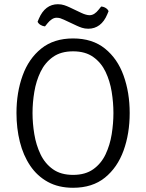

<svg xmlns="http://www.w3.org/2000/svg" viewBox="-20 -877 692 909"><path d="M134 -342Q134 -293 142.5 -241.5Q151 -190 172 -146.2Q193 -102.5 230.5 -75.8Q268 -49 326 -49Q384 -49 421.5 -75.8Q459 -102.5 479.8 -146.2Q500.5 -190 508.8 -241.5Q517 -293 517 -342Q517 -391 508.8 -442.2Q500.5 -493.5 479.8 -537Q459 -580.5 421.5 -607.2Q384 -634 326 -634Q268 -634 230.5 -607.2Q193 -580.5 172 -537Q151 -493.5 142.5 -442.2Q134 -391 134 -342ZM58 -342Q58 -439 87 -519.2Q116 -599.5 175.5 -647.2Q235 -695 326 -695Q417.5 -695 477 -647Q536.5 -599 565.2 -518.8Q594 -438.5 594 -342Q594 -244.5 565 -164.2Q536 -84 476.8 -36Q417.5 12 326 12Q257 12 206.5 -15.8Q156 -43.5 123 -92.5Q90 -141.5 74 -205.5Q58 -269.5 58 -342ZM282 -784Q272.5 -788.5 264.8 -790.8Q257 -793 248 -793Q236 -793 225 -785.5Q214 -778 206 -768L193 -752Q182 -753 172 -759Q162 -765 158 -774L164 -788.5Q178.5 -822.5 201.2 -839.8Q224 -857 254 -857Q270.5 -857 284 -852.5Q297.5 -848 308 -843L366 -815.5Q376.5 -810.5 386.5 -807.8Q396.5 -805 404 -805Q416 -805 426.8 -812Q437.5 -819 446 -830L459 -846Q470.5 -845.5 480.5 -839.2Q490.5 -833 494 -824L488 -809.5Q474 -775.5 451 -758.2Q428 -741 398 -741Q381.5 -741 368 -745.5Q354.5 -750 344 -755Z"/></svg>

Font: Signika Negative Light Light
Style: Regular
Weight: 300
Version: Version 2.001